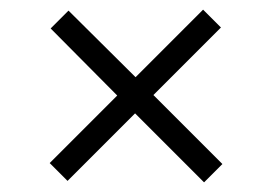

<svg xmlns="http://www.w3.org/2000/svg" viewBox="-20 -542 564 398"><path d="M83 -204 223 -344 85 -483 122 -520 261 -382 401 -522 438 -485 298 -345 441 -202 403 -164 260 -307 120 -167Z"/></svg>

Font: PTSerif
Style: Italic
Weight: 400
Italic angle: -12°
Designer: A.Korolkova, O.Umpeleva, V.Yefimov
Foundry: ParaType Ltd
Version: Version 1.000W OFL; ttfautohint (v1.2) -l 8 -r 50 -G 200 -x 